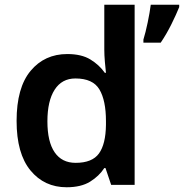

<svg xmlns="http://www.w3.org/2000/svg" viewBox="-20 -780 776 810"><path d="M261 10Q167 10 108.5 -61Q50 -132 50 -270Q50 -410 109 -481Q168 -552 264 -552Q324 -552 361.5 -529Q399 -506 422 -473H427Q425 -489 422.5 -518.5Q420 -548 420 -571V-760H548V0H449L425 -71H420Q398 -37 360 -13.5Q322 10 261 10ZM299 -93Q369 -93 397.5 -132.5Q426 -172 427 -253V-269Q427 -356 399.5 -402.5Q372 -449 298 -449Q241 -449 210.5 -401.5Q180 -354 180 -268Q180 -182 210.5 -137.5Q241 -93 299 -93ZM736 -750Q724 -720 703.5 -678.5Q683 -637 658 -600H585V-613Q594 -642 603 -685Q612 -728 616 -760H736Z"/></svg>

Font: Noto Sans Cherokee SemiBold
Style: Regular
Weight: 600
Designer: Monotype Design Team
Foundry: Monotype Imaging Inc.
Version: Version 2.001; ttfautohint (v1.8.4.7-5d5b)